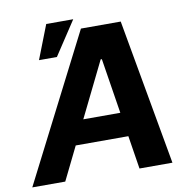

<svg xmlns="http://www.w3.org/2000/svg" viewBox="-123 -862 923 944"><g transform="rotate(-10 338.5 -389.5)"><path d="M127 0H-37.6L333.5 -727.5H532.2L662.1 0H497.6L408.7 -561.5H402.8ZM164.6 -286.1H553.7L533.2 -166H143.6ZM103.5 -610.4 169.4 -779.3H304.2L192.9 -610.4Z"/></g></svg>

Font: Inter Tight
Style: Bold Italic
Weight: 700
Italic angle: -9.39999°
Designer: Rasmus Andersson
Foundry: rsms
Version: Version 3.004